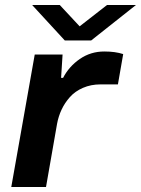

<svg xmlns="http://www.w3.org/2000/svg" viewBox="-20 -744 561 764"><path d="M521 -724.1 342.8 -583H237.8L107.9 -724.1H217.8L296.9 -639.2L405.8 -724.1ZM24.9 0 118.2 -526.9H229L223.1 -434.1H231Q254.4 -479.5 297.6 -509.3Q340.8 -539.1 395 -539.1Q439 -539.1 470.2 -528.8L449.2 -408.2H379.9Q341.8 -408.2 310.3 -394.5Q278.8 -380.9 258.3 -357.9Q237.8 -335 225.1 -307.9Q212.4 -280.8 207 -251L163.1 0Z"/></svg>

Font: Archivo Expanded SemiBold
Style: Italic
Weight: 600
Width: 7
Italic angle: -10°
Designer: Hector Gatti
Foundry: Omnibus-Type
Version: Version 2.001